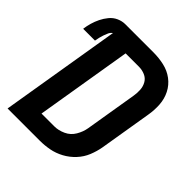

<svg xmlns="http://www.w3.org/2000/svg" viewBox="-209 -861 988 988"><g transform="rotate(45 285.0 -367.5)"><path d="M9 0H244Q278 0 312.5 -6.5Q347 -13 379.5 -30.5Q412 -48 437.5 -75.5Q463 -103 476.5 -136.5Q490 -170 496 -204L543 -488Q550 -528 547.5 -567Q545 -606 528 -639.5Q511 -673 481 -695.5Q451 -718 413 -726.5Q375 -735 335 -735H131Q108 -735 85.5 -725Q63 -715 47 -695.5Q31 -676 20.5 -654.5Q10 -633 3.5 -610.5Q-3 -588 -6 -565H80Q82 -578 85 -590Q88 -602 92 -614Q96 -626 101.5 -638Q107 -650 118 -658ZM244 -105H151L238 -630H335Q358 -630 379 -621Q400 -612 411 -593Q422 -574 423.5 -551Q425 -528 421 -505L374 -221Q369 -191 352 -162Q335 -133 304.5 -119Q274 -105 244 -105Z"/></g></svg>

Font: Iosevka Sparkle
Style: Bold Italic
Weight: 700
Italic angle: -9°
Designer: Belleve Invis
Foundry: Belleve Invis
Version: Version 4.5.0; ttfautohint (v1.8.3)